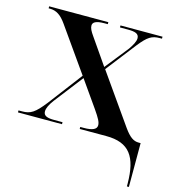

<svg xmlns="http://www.w3.org/2000/svg" viewBox="-110 -629 845 931"><g transform="rotate(15 312.0 -163.0)"><path d="M612 196V210H622V-10H612C586 -10 566 -24 538 -63L363 -312L480 -463C520 -513 540 -526 580 -526H591V-536H380V-526H420C456 -526 476 -520 476 -497C476 -481 465 -461 449 -438L356 -321L266 -451C251 -472 244 -486 244 -499C244 -515 258 -526 302 -526H319V-536H22V-526H28C61 -526 85 -510 111 -473L266 -253L137 -83C90 -23 69 -10 27 -10H9V0H230V-10H189C154 -10 134 -16 134 -39C134 -55 144 -75 161 -98L273 -243L365 -112C392 -73 401 -56 401 -40C401 -20 380 -10 337 -10H319V0H452C569 0 611 62 612 196Z"/></g></svg>

Font: Noto Serif Display SemiBold
Style: Regular
Weight: 600
Designer: Monotype Design Team
Foundry: Monotype Imaging Inc.
Version: Version 2.009